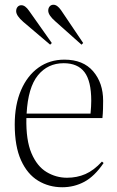

<svg xmlns="http://www.w3.org/2000/svg" viewBox="-20 -774 493 808"><path d="M242 14Q186 14 140.5 -13.5Q95 -41 68.5 -99.5Q42 -158 42 -250Q42 -333 68.5 -394.5Q95 -456 142 -489.5Q189 -523 251 -523Q330 -523 372 -474Q414 -425 414 -350Q414 -335 413.5 -315.5Q413 -296 411 -277H91Q89 -184 112.5 -129Q136 -74 176 -50Q216 -26 262 -26Q304 -26 339.5 -41.5Q375 -57 409 -94L416 -88Q378 -32 335 -9Q292 14 242 14ZM92 -296H361Q364 -328 364 -350Q364 -433 335.5 -470.5Q307 -508 248 -508Q181 -508 139.5 -457Q98 -406 92 -296ZM323 -586 213 -684Q183 -710 183 -729Q183 -740 189 -747Q195 -754 205 -754Q221 -754 237 -731L330 -593ZM191 -586 78 -682Q48 -708 48 -727Q48 -738 54 -745Q60 -752 70 -752Q86 -752 102 -729L198 -593Z"/></svg>

Font: Display Extralight
Style: Regular
Weight: 200
Designer: Latin by Veronika Burian and Jose Scaglione. Greek by Irene Vlachou. Cyrillic by Vera Evstafieva.
Foundry: TypeTogether
Version: Version 3.002